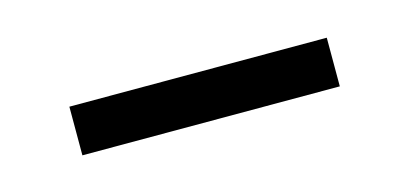

<svg xmlns="http://www.w3.org/2000/svg" viewBox="-25 -356 390 183"><g transform="rotate(-15 170.0 -264.0)"><path d="M43 -240H297V-288H43Z"/></g></svg>

Font: Noto Serif HK Light
Style: Regular
Weight: 300
Designer: Ryoko NISHIZUKA 西塚涼子 (kana & ideographs); Frank Grießhammer (Latin, Greek & Cyrillic); Wenlong ZHANG 张文龙 (bopomofo); San
Foundry: Adobe
Version: Version 2.001;hotconv 1.1.0;makeotfexe 2.6.0